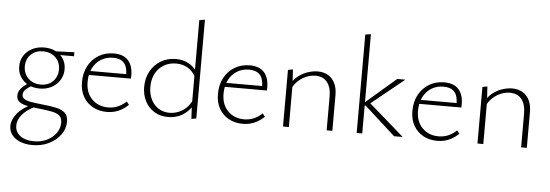

<svg xmlns="http://www.w3.org/2000/svg" viewBox="-58 -901 3945 1376"><g transform="rotate(5 1914.5 -212.5)"><path d="M211 289Q162 289 124 274Q86 259 64 231.5Q42 204 42 167Q42 121 79.5 75Q117 29 195 -6L210 12Q144 45 114 82.5Q84 120 84 159Q84 207 121.5 234Q159 261 219 261Q272 261 313.5 240.5Q355 220 379 186Q403 152 403 112Q403 78 385.5 62Q368 46 332 38.5Q296 31 239 25Q193 20 155.5 13.5Q118 7 95.5 -8.5Q73 -24 73 -53Q73 -75 82.5 -92Q92 -109 110.5 -124.5Q129 -140 156 -156L177 -137Q146 -120 128 -103.5Q110 -87 110 -65Q110 -45 127 -34Q144 -23 177 -17.5Q210 -12 258 -7Q317 -1 358.5 8Q400 17 422 38Q444 59 444 101Q444 152 412.5 195Q381 238 328.5 263.5Q276 289 211 289ZM227 -119Q181 -119 145 -138Q109 -157 88.5 -190Q68 -223 68 -265Q68 -309 90 -343Q112 -377 149.5 -396Q187 -415 235 -415Q305 -415 349.5 -375Q394 -335 394 -272Q394 -229 372.5 -194Q351 -159 313 -139Q275 -119 227 -119ZM232 -148Q269 -148 296 -163Q323 -178 338.5 -205.5Q354 -233 354 -266Q354 -320 319 -353.5Q284 -387 229 -387Q176 -387 142 -354Q108 -321 108 -268Q108 -234 124 -206.5Q140 -179 168 -163.5Q196 -148 232 -148ZM309 -371 297 -394 453 -400V-371Z M722 6Q664 6 620 -18.5Q576 -43 551 -87Q526 -131 526 -191Q526 -259 553.5 -309.5Q581 -360 628.5 -388Q676 -416 736 -416Q806 -416 840 -377.5Q874 -339 874 -271Q874 -265 874 -259Q874 -253 873 -247H837V-271Q837 -329 811.5 -357Q786 -385 734 -385Q685 -385 647 -361.5Q609 -338 587.5 -296Q566 -254 566 -196Q566 -119 611.5 -73Q657 -27 729 -27Q764 -27 796 -40Q828 -53 858 -81L876 -58Q850 -34 824.5 -20Q799 -6 774 0Q749 6 722 6ZM555 -247 561 -276H866V-247Z M1162 4Q1105 4 1062.5 -22Q1020 -48 996.5 -93.5Q973 -139 973 -197Q973 -260 1000.5 -309.5Q1028 -359 1075.5 -387Q1123 -415 1183 -415Q1217 -415 1247 -405Q1277 -395 1301.5 -375Q1326 -355 1342 -324L1328 -300Q1306 -342 1269.5 -362.5Q1233 -383 1187 -383Q1138 -383 1099 -360Q1060 -337 1038.5 -295.5Q1017 -254 1017 -200Q1017 -151 1036 -111.5Q1055 -72 1089.5 -49.5Q1124 -27 1170 -27Q1213 -27 1254.5 -49Q1296 -71 1326 -124L1346 -110Q1324 -72 1296 -46.5Q1268 -21 1234.5 -8.5Q1201 4 1162 4ZM1330 3 1325 -94V-707L1365 -714V-3Z M1700 6Q1642 6 1598 -18.5Q1554 -43 1529 -87Q1504 -131 1504 -191Q1504 -259 1531.5 -309.5Q1559 -360 1606.5 -388Q1654 -416 1714 -416Q1784 -416 1818 -377.5Q1852 -339 1852 -271Q1852 -265 1852 -259Q1852 -253 1851 -247H1815V-271Q1815 -329 1789.5 -357Q1764 -385 1712 -385Q1663 -385 1625 -361.5Q1587 -338 1565.5 -296Q1544 -254 1544 -196Q1544 -119 1589.5 -73Q1635 -27 1707 -27Q1742 -27 1774 -40Q1806 -53 1836 -81L1854 -58Q1828 -34 1802.5 -20Q1777 -6 1752 0Q1727 6 1700 6ZM1533 -247 1539 -276H1844V-247Z M2303 0V-244Q2303 -310 2273.5 -346.5Q2244 -383 2189 -383Q2160 -383 2128 -371Q2096 -359 2068 -334Q2040 -309 2020 -268L2004 -285Q2024 -333 2057.5 -361Q2091 -389 2130 -402Q2169 -415 2203 -415Q2247 -415 2278.5 -396Q2310 -377 2327 -342Q2344 -307 2344 -257V0ZM1989 0V-407L2024 -414L2031 -308V0Z M2788 0 2566 -201H2550V-217L2775 -411H2831V-409L2578 -204L2583 -233L2848 -2V0ZM2519 0V-708L2559 -714V0Z M3099 6Q3041 6 2997 -18.5Q2953 -43 2928 -87Q2903 -131 2903 -191Q2903 -259 2930.5 -309.5Q2958 -360 3005.5 -388Q3053 -416 3113 -416Q3183 -416 3217 -377.5Q3251 -339 3251 -271Q3251 -265 3251 -259Q3251 -253 3250 -247H3214V-271Q3214 -329 3188.5 -357Q3163 -385 3111 -385Q3062 -385 3024 -361.5Q2986 -338 2964.5 -296Q2943 -254 2943 -196Q2943 -119 2988.5 -73Q3034 -27 3106 -27Q3141 -27 3173 -40Q3205 -53 3235 -81L3253 -58Q3227 -34 3201.5 -20Q3176 -6 3151 0Q3126 6 3099 6ZM2932 -247 2938 -276H3243V-247Z M3702 0V-244Q3702 -310 3672.5 -346.5Q3643 -383 3588 -383Q3559 -383 3527 -371Q3495 -359 3467 -334Q3439 -309 3419 -268L3403 -285Q3423 -333 3456.5 -361Q3490 -389 3529 -402Q3568 -415 3602 -415Q3646 -415 3677.5 -396Q3709 -377 3726 -342Q3743 -307 3743 -257V0ZM3388 0V-407L3423 -414L3430 -308V0Z"/></g></svg>

Font: Ysabeau Office ExtraLight
Style: Regular
Weight: 250
Designer: Christian Thalmann (Catharsis Fonts)
Version: Version 2.001;gftools[0.9.30]; featfreeze: tnum,lnum,ss02